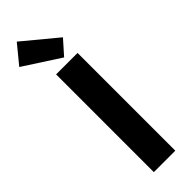

<svg xmlns="http://www.w3.org/2000/svg" viewBox="-358 -1025 1032 1032"><g transform="rotate(-45 158.5 -508.5)"><path d="M89 0V-743H252V0ZM184 -777 -23 -911 64 -1017 256 -858Z"/></g></svg>

Font: Noto Sans TC Thin ExtraBold
Style: Regular
Weight: 800
Version: Version 2.004-H2;hotconv 1.0.118;makeotfexe 2.5.65603